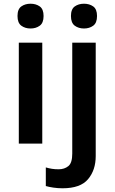

<svg xmlns="http://www.w3.org/2000/svg" viewBox="-20 -771 615 1031"><path d="M144 -751Q173 -751 193.5 -736.5Q214 -722 214 -685Q214 -648 193.5 -633Q173 -618 144 -618Q115 -618 94.5 -633Q74 -648 74 -685Q74 -722 94.5 -736.5Q115 -751 144 -751ZM207 -542V0H81V-542ZM361 -685Q361 -722 381.5 -736.5Q402 -751 431 -751Q460 -751 480.5 -736.5Q501 -722 501 -685Q501 -648 480.5 -633Q460 -618 431 -618Q402 -618 381.5 -633Q361 -648 361 -685ZM316 240Q291 240 267 236.5Q243 233 226 228V128Q243 133 259 135.5Q275 138 295 138Q326 138 347 121Q368 104 368 54V-542H494V67Q494 142 453 191Q412 240 316 240Z"/></svg>

Font: Noto Sans Gurmukhi UI SemiBold
Style: Regular
Weight: 600
Designer: Jelle Bosma - Monotype Design Team
Foundry: Monotype Imaging Inc.
Version: Version 2.004; ttfautohint (v1.8.4.7-5d5b)